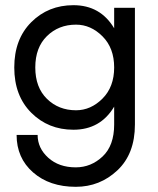

<svg xmlns="http://www.w3.org/2000/svg" viewBox="-20 -490 610 740"><path d="M273 -65Q330 -65 375 -110Q420 -155 420 -230Q420 -305 375 -350Q330 -395 273 -395Q206 -395 161 -351Q116 -307 116 -230Q116 -153 161 -109Q206 -65 273 -65ZM263 -470Q367 -470 420 -381V-460H500V-10Q500 103 432.5 166.5Q365 230 272 230Q171 230 107.5 174.5Q44 119 44 30H125Q125 81 166 118Q207 155 272 155Q331 155 375.5 113Q420 71 420 -10V-79Q367 10 263 10Q166 10 100.5 -55.5Q35 -121 35 -230Q35 -339 100.5 -404.5Q166 -470 263 -470Z"/></svg>

Font: renner_400book
Style: Book
Weight: 400
Version: Version 003.000 ; ttfautohint (v0.97) -l 8 -r 50 -G 200 -x 1